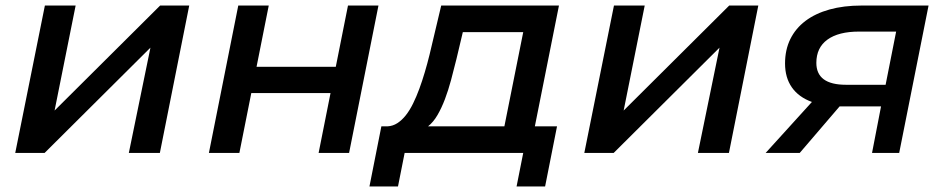

<svg xmlns="http://www.w3.org/2000/svg" viewBox="-20 -552 3407 693"><path d="M35 0 142 -532H253L177 -153L558 -532H663L557 0H445L523 -380L141 0Z M734 0 840 -532H950L906 -311H1192L1236 -532H1346L1240 0H1130L1173 -216H887L844 0Z M1313.5 121 1356.5 -96H1379Q1398 -97 1414.2 -107.5Q1430.5 -118 1444.8 -136Q1459 -154 1471 -178.5Q1483 -203 1493.5 -231.5Q1504 -260 1513.2 -291.2Q1522.5 -322.5 1530.5 -355L1572.5 -532H1997.5L1910.5 -96H1990.5L1947.5 121H1844.5L1868.5 0H1440.5L1416.5 121ZM1627.5 -339Q1618 -300 1608 -263Q1598 -226 1586 -194.2Q1574 -162.5 1559.2 -137Q1544.5 -111.5 1525 -96H1800.5L1868.5 -436H1650.5Z M2089 0 2196 -532H2307L2231 -153L2612 -532H2717L2611 0H2499L2577 -380L2195 0Z M3127.5 0 3160 -168H3014.5H3010.5L2866.5 0H2743.5L2910.5 -184Q2862.5 -201.5 2838 -236.8Q2813.5 -272 2813.5 -323Q2813.5 -372 2832.5 -410.8Q2851.5 -449.5 2887.2 -476.5Q2923 -503.5 2974.2 -517.8Q3025.5 -532 3089.5 -532H3331.5L3225.5 0ZM3214.5 -438H3080.5Q3006.5 -438 2966.5 -409Q2926.5 -380 2926.5 -325Q2926.5 -246 3033.5 -246H3176.5Z"/></svg>

Font: Argentum Sans
Style: Italic
Weight: 400
Italic angle: -11.3099°
Designer: Julieta Ulanovsky, Owen Earl, Rasmus Andersson, Cristiano Sobral
Foundry: The Argentum Sans Project Authors
Version: Version 3.131; ttfautohint (v1.8.4.7-5d5b-dirty)